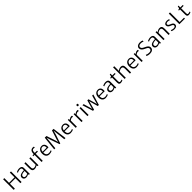

<svg xmlns="http://www.w3.org/2000/svg" viewBox="1520 -5175 9538 9538"><g transform="rotate(-45 6289.5 -406.0)"><path d="M101.6 0V-743.2H184.1V-410.2H570.8V-743.2H653.3V0H570.8V-346.7H184.1V0Z M1228.5 7.8H1194.8Q1170.9 7.8 1161.4 1Q1151.9 -5.9 1151.9 -31.2V-51.8Q1125.5 -27.8 1079.6 -10Q1033.7 7.8 979 7.8Q903.8 7.8 856.7 -33.9Q809.6 -75.7 809.6 -147Q809.6 -255.9 929.7 -300.3Q974.6 -316.9 1035.2 -325Q1095.7 -333 1147 -333V-397.5Q1147 -423.8 1141.4 -442.9Q1135.7 -461.9 1125.7 -473.4Q1115.7 -484.9 1098.6 -491.5Q1081.5 -498 1062.7 -500.5Q1043.9 -502.9 1017.1 -502.9Q976.6 -502.9 927 -487.8Q877.4 -472.7 854 -455.6L833.5 -509.3Q856.4 -524.4 918 -544.7Q979.5 -564.9 1038.6 -564.9Q1084 -564.9 1116.5 -557.6Q1148.9 -550.3 1175.3 -532Q1201.7 -513.7 1215.1 -479.2Q1228.5 -444.8 1228.5 -394ZM1002.9 -53.2Q1049.3 -53.2 1091.6 -70.3Q1133.8 -87.4 1147 -101.6V-280.8Q1108.4 -280.8 1057.4 -274.4Q1006.3 -268.1 974.6 -254.9Q890.1 -222.7 890.1 -153.3Q890.1 -106.9 917.7 -80.1Q945.3 -53.2 1002.9 -53.2Z M1569.3 7.8Q1539.1 7.8 1515.1 2Q1491.2 -3.9 1474.1 -14.4Q1457 -24.9 1444.8 -41.7Q1432.6 -58.6 1425.3 -77.1Q1418 -95.7 1413.6 -121.3Q1409.2 -147 1407.7 -172.1Q1406.2 -197.3 1406.2 -230V-556.6H1487.8V-226.6Q1487.8 -173.8 1493.2 -141.8Q1498.5 -109.9 1512.7 -91.1Q1526.9 -72.3 1547.4 -65.9Q1567.9 -59.6 1602.1 -59.6Q1641.6 -59.6 1685.3 -75.7Q1729 -91.8 1755.4 -111.8V-556.6H1836.4V5.9H1805.2Q1783.2 5.9 1773.7 -0.5Q1764.2 -6.8 1764.2 -27.3V-57.1Q1723.6 -28.8 1670.2 -10.5Q1616.7 7.8 1569.3 7.8Z M2060.5 0V-495.1H1964.8V-540L2060.5 -556.6V-601.6Q2060.5 -649.4 2072.3 -687.7Q2084 -726.1 2103 -750.5Q2122.1 -774.9 2147.9 -791.3Q2173.8 -807.6 2200.4 -814.5Q2227.1 -821.3 2255.4 -821.3Q2299.8 -821.3 2329.1 -811V-746.1Q2299.8 -755.9 2244.1 -755.9Q2197.3 -755.9 2169.4 -720.5Q2141.6 -685.1 2141.6 -619.1V-556.6H2295.9V-495.1H2141.6V0Z M2612.8 7.8Q2496.1 7.8 2433.1 -66.9Q2370.1 -141.6 2370.1 -275.9Q2370.1 -404.3 2436.3 -483.6Q2502.4 -563 2619.6 -564.5Q2707.5 -565.4 2762.2 -508.1Q2816.9 -450.7 2819.3 -355.5Q2819.3 -290.5 2814.9 -270H2450.2Q2450.2 -256.8 2450.7 -250.5Q2452.1 -198.2 2466.3 -159.7Q2480.5 -121.1 2505.4 -98.1Q2530.3 -75.2 2562 -64.5Q2593.8 -53.7 2633.8 -53.7Q2671.4 -53.7 2717.3 -64.9Q2763.2 -76.2 2785.2 -90.8L2801.3 -43.5Q2773.9 -21 2719.7 -6.6Q2665.5 7.8 2612.8 7.8ZM2614.7 -506.3Q2549.8 -506.3 2506.8 -461.7Q2463.9 -417 2453.6 -324.7H2742.7Q2745.6 -378.4 2734.9 -417.7Q2724.1 -457 2693.8 -481.7Q2663.6 -506.3 2614.7 -506.3Z M2945.3 0.5 3024.4 -743.2H3141.6L3306.2 -260.3L3342.8 -120.6L3378.4 -260.3L3533.7 -743.2H3645L3740.7 0H3657.2L3605.5 -462.4L3584 -682.1L3523.4 -462.4L3365.7 7.3H3320.3L3154.8 -462.4L3088.4 -682.1L3069.8 -462.4L3025.4 0Z M4108.4 7.8Q3991.7 7.8 3928.7 -66.9Q3865.7 -141.6 3865.7 -275.9Q3865.7 -404.3 3931.9 -483.6Q3998 -563 4115.2 -564.5Q4203.1 -565.4 4257.8 -508.1Q4312.5 -450.7 4314.9 -355.5Q4314.9 -290.5 4310.5 -270H3945.8Q3945.8 -256.8 3946.3 -250.5Q3947.8 -198.2 3961.9 -159.7Q3976.1 -121.1 4001 -98.1Q4025.9 -75.2 4057.6 -64.5Q4089.4 -53.7 4129.4 -53.7Q4167 -53.7 4212.9 -64.9Q4258.8 -76.2 4280.8 -90.8L4296.9 -43.5Q4269.5 -21 4215.3 -6.6Q4161.1 7.8 4108.4 7.8ZM4110.4 -506.3Q4045.4 -506.3 4002.4 -461.7Q3959.5 -417 3949.2 -324.7H4238.3Q4241.2 -378.4 4230.5 -417.7Q4219.7 -457 4189.5 -481.7Q4159.2 -506.3 4110.4 -506.3Z M4459 0V-556.2H4527.8L4532.7 -481.9Q4553.7 -508.8 4603.5 -536.6Q4653.3 -564.5 4702.6 -564.5Q4739.7 -564.5 4754.9 -558.1V-481.4Q4733.4 -492.7 4688 -492.7Q4643.6 -492.7 4604.2 -472.9Q4564.9 -453.1 4540 -427.7V0Z M4864.3 0V-556.2H4933.1L4938 -481.9Q4959 -508.8 5008.8 -536.6Q5058.6 -564.5 5107.9 -564.5Q5145 -564.5 5160.2 -558.1V-481.4Q5138.7 -492.7 5093.3 -492.7Q5048.8 -492.7 5009.5 -472.9Q4970.2 -453.1 4945.3 -427.7V0Z M5281.7 0V-556.2H5363.3V0ZM5320.3 -677.7Q5298.3 -677.7 5283.2 -692.9Q5268.1 -708 5268.1 -733.4Q5268.1 -759.8 5286.4 -777.8Q5304.7 -795.9 5328.1 -795.9Q5353.5 -795.9 5366.9 -780.8Q5380.4 -765.6 5380.4 -740.7Q5380.4 -712.9 5362.5 -695.3Q5344.7 -677.7 5320.3 -677.7Z M5663.1 8.8 5487.3 -556.6H5568.8L5680.7 -174.3L5701.7 -86.4L5721.2 -174.3L5830.6 -556.6H5909.7L6018.6 -174.3L6039.6 -84.5L6060.5 -171.9L6168 -556.6H6247.6L6074.7 8.8H5999L5883.8 -399.9L5869.1 -472.2L5853 -399.9L5740.2 8.8Z M6562.5 7.8Q6445.8 7.8 6382.8 -66.9Q6319.8 -141.6 6319.8 -275.9Q6319.8 -404.3 6386 -483.6Q6452.1 -563 6569.3 -564.5Q6657.2 -565.4 6711.9 -508.1Q6766.6 -450.7 6769 -355.5Q6769 -290.5 6764.6 -270H6399.9Q6399.9 -256.8 6400.4 -250.5Q6401.9 -198.2 6416 -159.7Q6430.2 -121.1 6455.1 -98.1Q6480 -75.2 6511.7 -64.5Q6543.5 -53.7 6583.5 -53.7Q6621.1 -53.7 6667 -64.9Q6712.9 -76.2 6734.9 -90.8L6751 -43.5Q6723.6 -21 6669.4 -6.6Q6615.2 7.8 6562.5 7.8ZM6564.5 -506.3Q6499.5 -506.3 6456.5 -461.7Q6413.6 -417 6403.3 -324.7H6692.4Q6695.3 -378.4 6684.6 -417.7Q6673.8 -457 6643.6 -481.7Q6613.3 -506.3 6564.5 -506.3Z M7294.9 7.8H7261.2Q7237.3 7.8 7227.8 1Q7218.3 -5.9 7218.3 -31.2V-51.8Q7191.9 -27.8 7146 -10Q7100.1 7.8 7045.4 7.8Q6970.2 7.8 6923.1 -33.9Q6876 -75.7 6876 -147Q6876 -255.9 6996.1 -300.3Q7041 -316.9 7101.6 -325Q7162.1 -333 7213.4 -333V-397.5Q7213.4 -423.8 7207.8 -442.9Q7202.1 -461.9 7192.1 -473.4Q7182.1 -484.9 7165 -491.5Q7147.9 -498 7129.2 -500.5Q7110.4 -502.9 7083.5 -502.9Q7043 -502.9 6993.4 -487.8Q6943.8 -472.7 6920.4 -455.6L6899.9 -509.3Q6922.9 -524.4 6984.4 -544.7Q7045.9 -564.9 7105 -564.9Q7150.4 -564.9 7182.9 -557.6Q7215.3 -550.3 7241.7 -532Q7268.1 -513.7 7281.5 -479.2Q7294.9 -444.8 7294.9 -394ZM7069.3 -53.2Q7115.7 -53.2 7158 -70.3Q7200.2 -87.4 7213.4 -101.6V-280.8Q7174.8 -280.8 7123.8 -274.4Q7072.8 -268.1 7041 -254.9Q6956.5 -222.7 6956.5 -153.3Q6956.5 -106.9 6984.1 -80.1Q7011.7 -53.2 7069.3 -53.2Z M7627.4 7.8Q7599.1 7.8 7578.4 2.4Q7557.6 -2.9 7539.1 -17.1Q7520.5 -31.2 7510.7 -60.1Q7501 -88.9 7501 -131.8V-495.1H7422.9V-539.6Q7432.1 -542.5 7449.5 -546.4Q7466.8 -550.3 7476.6 -552.7Q7486.3 -555.2 7495.8 -561Q7505.4 -566.9 7508.3 -575.2Q7511.7 -583.5 7519.5 -625.2Q7527.3 -667 7532.7 -683.6H7582V-556.6H7754.9V-495.1H7582V-177.7Q7582 -136.2 7585.4 -112.3Q7588.9 -88.4 7598.6 -76.2Q7608.4 -64 7620.6 -60.8Q7632.8 -57.6 7656.2 -57.6Q7680.2 -57.6 7713.1 -66.7Q7746.1 -75.7 7760.3 -85.4L7774.4 -38.1Q7752.9 -20.5 7708.7 -6.3Q7664.6 7.8 7627.4 7.8Z M7895 0V-812.5H7976.1V-564.9L7972.2 -488.8Q8008.3 -517.6 8064.9 -540.8Q8121.6 -564 8176.8 -564.9Q8269 -566.4 8309.1 -513.2Q8349.1 -460 8348.6 -330.6V0H8267.1L8267.6 -336.4Q8267.6 -427.7 8240.7 -463.1Q8213.9 -498.5 8143.6 -496.6Q8104.5 -495.6 8057.9 -476.1Q8011.2 -456.5 7976.1 -429.2V0Z M8734.9 7.8Q8618.2 7.8 8555.2 -66.9Q8492.2 -141.6 8492.2 -275.9Q8492.2 -404.3 8558.3 -483.6Q8624.5 -563 8741.7 -564.5Q8829.6 -565.4 8884.3 -508.1Q8939 -450.7 8941.4 -355.5Q8941.4 -290.5 8937 -270H8572.3Q8572.3 -256.8 8572.8 -250.5Q8574.2 -198.2 8588.4 -159.7Q8602.5 -121.1 8627.4 -98.1Q8652.3 -75.2 8684.1 -64.5Q8715.8 -53.7 8755.9 -53.7Q8793.5 -53.7 8839.4 -64.9Q8885.3 -76.2 8907.2 -90.8L8923.3 -43.5Q8896 -21 8841.8 -6.6Q8787.6 7.8 8734.9 7.8ZM8736.8 -506.3Q8671.9 -506.3 8628.9 -461.7Q8585.9 -417 8575.7 -324.7H8864.7Q8867.7 -378.4 8856.9 -417.7Q8846.2 -457 8815.9 -481.7Q8785.6 -506.3 8736.8 -506.3Z M9085.4 0V-556.2H9154.3L9159.2 -481.9Q9180.2 -508.8 9230 -536.6Q9279.8 -564.5 9329.1 -564.5Q9366.2 -564.5 9381.3 -558.1V-481.4Q9359.9 -492.7 9314.5 -492.7Q9270 -492.7 9230.7 -472.9Q9191.4 -453.1 9166.5 -427.7V0Z M9677.2 7.8Q9609.9 7.8 9549.8 -6.3Q9489.7 -20.5 9466.8 -36.1L9486.3 -104Q9517.6 -85 9569.3 -71.5Q9621.1 -58.1 9671.9 -58.1Q9751.5 -58.1 9796.1 -88.4Q9840.8 -118.7 9840.3 -178.7Q9840.3 -194.3 9837.4 -208Q9834.5 -221.7 9826.9 -233.9Q9819.3 -246.1 9812 -255.9Q9804.7 -265.6 9790.3 -276.1Q9775.9 -286.6 9765.1 -293.7Q9754.4 -300.8 9733.9 -311Q9713.4 -321.3 9700.4 -327.4Q9687.5 -333.5 9662.6 -344.7Q9468.8 -432.6 9468.3 -567.4Q9468.3 -606.9 9482.4 -638.9Q9496.6 -670.9 9520 -691.4Q9543.5 -711.9 9575 -725.6Q9606.4 -739.3 9639.6 -745.1Q9672.9 -751 9708 -751Q9823.7 -751 9883.8 -710.9L9866.7 -646Q9805.2 -686 9707.5 -686Q9666.5 -686 9631.1 -675Q9595.7 -664.1 9571.5 -638.7Q9547.4 -613.3 9547.4 -578.1Q9547.4 -553.7 9554.9 -533.2Q9562.5 -512.7 9574.5 -497.6Q9586.4 -482.4 9609.1 -466.3Q9631.8 -450.2 9653.8 -438.5Q9675.8 -426.8 9712.4 -409.2Q9738.8 -396.5 9755.6 -387.9Q9772.5 -379.4 9796.9 -365.2Q9821.3 -351.1 9836.9 -339.1Q9852.5 -327.1 9870.1 -309.8Q9887.7 -292.5 9897.7 -274.9Q9907.7 -257.3 9914.6 -234.9Q9921.4 -212.4 9921.4 -188Q9921.4 -92.8 9855 -42.5Q9788.6 7.8 9677.2 7.8Z M10438 7.8H10404.3Q10380.4 7.8 10370.8 1Q10361.3 -5.9 10361.3 -31.2V-51.8Q10335 -27.8 10289.1 -10Q10243.2 7.8 10188.5 7.8Q10113.3 7.8 10066.2 -33.9Q10019 -75.7 10019 -147Q10019 -255.9 10139.2 -300.3Q10184.1 -316.9 10244.6 -325Q10305.2 -333 10356.4 -333V-397.5Q10356.4 -423.8 10350.8 -442.9Q10345.2 -461.9 10335.2 -473.4Q10325.2 -484.9 10308.1 -491.5Q10291 -498 10272.2 -500.5Q10253.4 -502.9 10226.6 -502.9Q10186 -502.9 10136.5 -487.8Q10086.9 -472.7 10063.5 -455.6L10043 -509.3Q10065.9 -524.4 10127.4 -544.7Q10189 -564.9 10248 -564.9Q10293.5 -564.9 10325.9 -557.6Q10358.4 -550.3 10384.8 -532Q10411.1 -513.7 10424.6 -479.2Q10438 -444.8 10438 -394ZM10212.4 -53.2Q10258.8 -53.2 10301 -70.3Q10343.3 -87.4 10356.4 -101.6V-280.8Q10317.9 -280.8 10266.8 -274.4Q10215.8 -268.1 10184.1 -254.9Q10099.6 -222.7 10099.6 -153.3Q10099.6 -106.9 10127.2 -80.1Q10154.8 -53.2 10212.4 -53.2Z M10621.1 0V-556.2H10693.8V-484.9Q10733.4 -514.6 10789.1 -539.3Q10844.7 -564 10898.9 -564.9Q10989.7 -566.4 11027.3 -516.6Q11064.9 -466.8 11064.9 -344.2V0H10983.4V-344.7Q10983.4 -430.7 10958.7 -465.3Q10934.1 -500 10864.7 -497.1Q10827.6 -496.6 10782.2 -476.3Q10736.8 -456.1 10702.1 -428.7V0Z M11217.8 -32.2 11230.5 -93.8Q11249.5 -80.6 11297.1 -66.9Q11344.7 -53.2 11391.1 -52.7Q11446.3 -52.7 11479.5 -75Q11512.7 -97.2 11512.7 -139.2Q11512.7 -149.9 11510 -159.4Q11507.3 -168.9 11501 -177.5Q11494.6 -186 11488.8 -192.9Q11482.9 -199.7 11471.2 -207Q11459.5 -214.4 11451.7 -218.8Q11443.8 -223.1 11428.5 -230Q11413.1 -236.8 11405.3 -240.2Q11397.5 -243.7 11379.9 -250.5Q11344.7 -264.6 11318.6 -279.8Q11292.5 -294.9 11269.3 -315.7Q11246.1 -336.4 11233.9 -363.8Q11221.7 -391.1 11222.2 -423.8Q11223.6 -492.2 11278.6 -528.1Q11333.5 -564 11416.5 -564.5Q11460.4 -564.9 11501 -555.4Q11541.5 -545.9 11559.6 -535.6L11546.4 -473.6Q11530.8 -485.4 11494.6 -494.6Q11458.5 -503.9 11419.4 -503.9Q11361.3 -503.9 11330.1 -483.2Q11298.8 -462.4 11297.9 -428.2Q11297.4 -387.7 11327.4 -362.8Q11357.4 -337.9 11419.4 -314Q11446.3 -303.2 11465.6 -294.4Q11484.9 -285.6 11510 -270Q11535.2 -254.4 11550.8 -237.8Q11566.4 -221.2 11577.6 -197Q11588.9 -172.9 11588.9 -145Q11588.9 -72.8 11536.9 -32.5Q11484.9 7.8 11395 7.8Q11343.3 7.8 11293.2 -3.9Q11243.2 -15.6 11217.8 -32.2Z M11740.7 0V-743.2H11825.2V-64.9H12131.8V0Z M12407.2 7.8Q12378.9 7.8 12358.2 2.4Q12337.4 -2.9 12318.8 -17.1Q12300.3 -31.2 12290.5 -60.1Q12280.8 -88.9 12280.8 -131.8V-495.1H12202.6V-539.6Q12211.9 -542.5 12229.2 -546.4Q12246.6 -550.3 12256.3 -552.7Q12266.1 -555.2 12275.6 -561Q12285.2 -566.9 12288.1 -575.2Q12291.5 -583.5 12299.3 -625.2Q12307.1 -667 12312.5 -683.6H12361.8V-556.6H12534.7V-495.1H12361.8V-177.7Q12361.8 -136.2 12365.2 -112.3Q12368.7 -88.4 12378.4 -76.2Q12388.2 -64 12400.4 -60.8Q12412.6 -57.6 12436 -57.6Q12460 -57.6 12492.9 -66.7Q12525.9 -75.7 12540 -85.4L12554.2 -38.1Q12532.7 -20.5 12488.5 -6.3Q12444.3 7.8 12407.2 7.8Z"/></g></svg>

Font: HaufeMerriweatherSansLt
Style: Regular
Weight: 300
Designer: Eben Sorkin
Foundry: Eben Sorkin
Version: Version 1.56